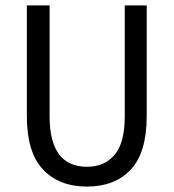

<svg xmlns="http://www.w3.org/2000/svg" viewBox="-20 -676 640 708"><path d="M301 12Q198 12 138.5 -51Q79 -114 79 -248V-656H163V-246Q163 -61 301 -61Q365 -61 402.5 -105Q440 -149 440 -246V-656H521V-248Q521 -113 462 -50.5Q403 12 301 12Z"/></svg>

Font: TypoPRO Source Code Pro
Style: Regular
Weight: 400
Monospace: yes
Designer: Paul D. Hunt, Teo Tuominen
Foundry: Adobe Systems Incorporated
Version: Version 2.010;PS 1.0;hotconv 1.0.84;makeotf.lib2.5.63406